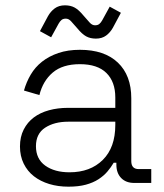

<svg xmlns="http://www.w3.org/2000/svg" viewBox="-20 -687 614 721"><path d="M241 -40Q319 -40 366 -86.5Q413 -133 413 -218V-230H236Q184 -230 149.5 -207.5Q115 -185 115 -138Q115 -90 150 -65Q185 -40 241 -40ZM237 14Q198 14 165 4Q132 -6 107.5 -25Q83 -44 69 -72.5Q55 -101 55 -137Q55 -173 69 -200.5Q83 -228 107 -246Q131 -264 164 -273Q197 -282 235 -282H413V-321Q413 -380 379.5 -413Q346 -446 280 -446Q215 -446 178 -414.5Q141 -383 128 -330L70 -347Q79 -379 95.5 -407Q112 -435 138 -455.5Q164 -476 199.5 -488Q235 -500 280 -500Q372 -500 422.5 -452Q473 -404 473 -318V-82Q473 -52 501 -52H548V0H484Q453 0 435 -18.5Q417 -37 417 -69V-76H407Q397 -59 383.5 -43Q370 -27 350 -14Q330 -1 302.5 6.5Q275 14 237 14ZM172 -547 130 -570 160 -626Q170 -644 185.5 -655.5Q201 -667 224 -667Q245 -667 260.5 -658.5Q276 -650 294 -628Q308 -612 317 -602Q326 -592 337 -592Q347 -592 353 -597Q359 -602 364 -611L392 -662L434 -639L404 -583Q394 -565 378.5 -553.5Q363 -542 340 -542Q319 -542 303.5 -550.5Q288 -559 270 -581Q256 -597 247 -607Q238 -617 227 -617Q217 -617 211 -612Q205 -607 200 -598Z"/></svg>

Font: Space Grotesk Light
Style: Regular
Weight: 300
Designer: Florian Karsten
Foundry: Florian Karsten
Version: Version 2.000